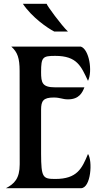

<svg xmlns="http://www.w3.org/2000/svg" viewBox="-20 -993 521 1013"><path d="M196.8 -414.1C196.8 -460 208 -478.5 263.2 -478.5C298.8 -478.5 308.6 -468.8 338.9 -468.8C398.4 -468.8 415 -505.9 425.3 -532.2H272C202.6 -532.2 196.8 -555.7 196.8 -613.3C196.8 -691.9 205.6 -698.2 271.5 -698.2C387.2 -698.2 407.7 -643.1 444.3 -566.4C469.2 -616.7 450.7 -732.4 406.7 -747.1H39.6C72.3 -718.3 83.5 -686 83.5 -619.1C83.5 -590.8 84 -126.5 84 -126.5C84 -50.3 55.2 -22.9 11.2 0H406.7C460.4 0 469.2 -145 444.3 -180.7C412.6 -104 387.2 -48.8 271.5 -48.8C205.6 -48.8 197.3 -56.2 196.8 -181.2C196.3 -402.3 196.8 -385.7 196.8 -414.1ZM100.6 -973.1C148.4 -901.4 231 -844.7 266.1 -826.7H338.4C305.2 -857.9 226.1 -965.3 226.1 -973.1Z"/></svg>

Font: Amarante
Style: Regular
Weight: 400
Designer: Karolina Lach
Foundry: Sorkin Type Co.
Version: Version 1.001